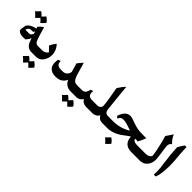

<svg xmlns="http://www.w3.org/2000/svg" viewBox="125 -1545 2679 2679"><g transform="rotate(45 1464.5 -205.5)"><path d="M444 0H398Q335 0 303 -42Q289 -59 280 -80Q271 -101 258 -141Q248 -113 211 -68Q190 -65 168 -65Q129 -65 103 -75Q59 -92 64 -131L74 -191Q77 -208 90.5 -223.5Q104 -239 123 -250Q162 -274 211 -282L202 -310Q219 -330 234 -343Q249 -356 273 -373Q303 -269 315 -233Q334 -177 339 -165Q350 -145 364 -135Q378 -125 402 -125H444ZM238 -207 226 -244 215 -219Q173 -219 164 -217Q144 -213 131 -198.5Q118 -184 117 -169L116 -162H189Q206 -162 217 -173.5Q228 -185 238 -207ZM254 -436Q246 -426 228.5 -408Q211 -390 195 -376Q172 -404 145 -428Q121 -400 92 -376Q62 -413 27 -440Q42 -454 59 -471Q76 -488 87 -501Q119 -483 142 -451Q176 -483 189 -501Q210 -489 228 -471Q246 -453 254 -436Z M575 124Q566 136 549 154Q532 172 516 184Q493 156 466 133Q440 161 414 184Q380 144 348 121Q364 107 382.5 88Q401 69 408 60Q439 77 464 109Q494 81 511 60Q531 72 549 90Q567 108 575 124Z M628 -176Q628 -116 594 -62Q555 0 477 0H430Q404 0 385.5 -18.5Q367 -37 367 -63Q367 -90 386 -107.5Q405 -125 430 -125H485Q514 -125 536.5 -139.5Q559 -154 570 -170L503 -241Q518 -272 531.5 -293Q545 -314 563 -333Q628 -262 628 -176Z M1072 -221Q1091 -167 1112.5 -146Q1134 -125 1173 -125H1217V0H1172Q1115 0 1078 -28Q1045 -52 1030 -92Q989 4 873 4Q793 4 755 -41Q727 -75 727 -133Q727 -160 733 -190L771 -203Q772 -178 775.5 -165Q779 -152 789 -142Q810 -119 855 -119H894Q937 -119 961 -146Q985 -173 987 -205L950 -335Q983 -378 1016 -413Z M1344 124Q1335 136 1318 154Q1301 172 1285 184Q1262 156 1235 133Q1209 161 1183 184Q1149 144 1117 121Q1133 107 1151.5 88Q1170 69 1177 60Q1208 77 1233 109Q1263 81 1280 60Q1300 72 1318 90Q1336 108 1344 124Z M1387 -203Q1387 -166 1402 -148Q1422 -125 1468 -125H1535V0H1482Q1431 0 1399 -26Q1380 -43 1376 -59Q1366 -39 1350 -26Q1321 0 1275 0H1204Q1178 0 1159.5 -18.5Q1141 -37 1141 -64Q1141 -93 1161.5 -109Q1182 -125 1204 -125H1263Q1309 -125 1327 -154Q1345 -183 1348 -212L1389 -229Q1389 -226 1388 -220Q1387 -214 1387 -203Z M1850 0H1800Q1755 0 1728.5 -20.5Q1702 -41 1697 -63Q1695 -51 1682.5 -36Q1670 -21 1647 -10.5Q1624 0 1592 0H1521Q1494 0 1476 -19Q1458 -38 1458 -62Q1458 -88 1476.5 -106.5Q1495 -125 1521 -125H1567Q1602 -125 1622 -147Q1637 -164 1635 -188Q1633 -218 1629 -244Q1622 -301 1597 -438L1589 -485Q1611 -520 1629.5 -545Q1648 -570 1673 -595Q1680 -524 1692 -403Q1704 -282 1714 -193Q1718 -163 1730 -147Q1748 -125 1782 -125H1850Z M2087 116Q2057 151 2027 176Q1991 135 1962 113Q1977 99 1994 82Q2011 65 2022 52Q2042 63 2060 81Q2078 99 2087 116Z M2324 -168Q2319 -169 2308.5 -170Q2298 -171 2285 -171L2271 -170Q2284 -125 2353 -125H2506V0H2366Q2278 0 2237 -57Q2213 -92 2210 -149Q2193 -142 2162 -118Q2119 -85 2093 -67Q2067 -49 2032 -33Q1961 0 1888 0H1836Q1811 0 1792 -18.5Q1773 -37 1773 -63Q1773 -89 1791.5 -107Q1810 -125 1836 -125H1883Q1969 -125 2049 -153Q2110 -175 2140 -200Q2115 -208 2109 -211Q2063 -227 2031 -235.5Q1999 -244 1970 -244Q1940 -244 1925.5 -232Q1911 -220 1896 -193L1868 -218Q1888 -279 1918 -312Q1954 -349 2000 -349Q2018 -349 2037 -344Q2056 -339 2086 -328Q2153 -303 2196 -294Q2239 -285 2313 -285H2350L2378 -286Q2363 -247 2352 -222.5Q2341 -198 2324 -168Z M2655 -416Q2655 -405 2656 -398L2666 -323L2671 -289Q2684 -197 2685 -170Q2684 -96 2644 -50Q2620 -20 2586 -9Q2561 0 2531 0H2492Q2466 0 2447.5 -18Q2429 -36 2429 -63Q2429 -85 2446 -105Q2463 -125 2492 -125H2528Q2558 -125 2580.5 -138.5Q2603 -152 2613 -168Q2608 -218 2599.5 -261.5Q2591 -305 2577 -365Q2554 -462 2542 -493L2611 -595Q2624 -562 2641 -537.5Q2658 -513 2690 -480Q2688 -479 2678 -470.5Q2668 -462 2661.5 -448Q2655 -434 2655 -416Z M2831 -595H2862Q2861 -583 2863 -543Q2865 -503 2867 -468L2872 -418Q2882 -318 2882 -240Q2882 -151 2867 -65Q2860 -32 2848 0H2810Q2812 -10 2812 -57Q2812 -91 2809 -128L2804 -166Q2804 -166 2799 -201Q2789 -270 2782 -341Q2771 -449 2771 -501Q2805 -567 2831 -595Z"/></g></svg>

Font: Mirza SemiBold
Style: Regular
Weight: 600
Designer: Arabic design by Kourosh Beigpour, Latin design by Eduardo Tunni, engineering by Lasse Fister
Version: Version 1.0010g